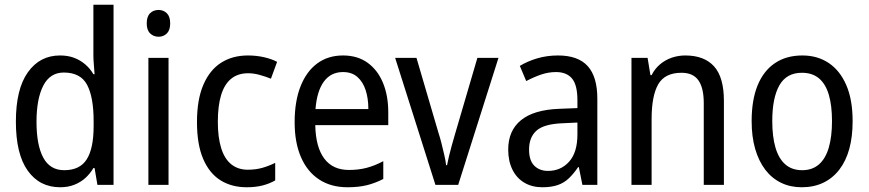

<svg xmlns="http://www.w3.org/2000/svg" viewBox="-20 -780 3664 810"><path d="M234 10Q147 10 97 -60Q47 -130 47 -267Q47 -404 97.5 -475Q148 -546 233 -546Q267 -546 293 -536Q319 -526 339.5 -508.5Q360 -491 374 -467H379Q378 -484 376 -506.5Q374 -529 374 -545V-760H459V0H391L379 -71H374Q360 -47 340 -29Q320 -11 293.5 -0.5Q267 10 234 10ZM251 -62Q317 -62 346 -108Q375 -154 375 -248V-269Q375 -370 347.5 -422Q320 -474 249 -474Q191 -474 162.5 -418.5Q134 -363 134 -266Q134 -168 162.5 -115Q191 -62 251 -62Z M691 -536V0H606V-536ZM649 -738Q670 -738 684 -724Q698 -710 698 -681Q698 -653 684 -639Q670 -625 649 -625Q628 -625 613.5 -639Q599 -653 599 -681Q599 -710 613 -724Q627 -738 649 -738Z M1021 10Q957 10 910 -19.5Q863 -49 837 -110Q811 -171 811 -265Q811 -360 838 -422.5Q865 -485 913 -515.5Q961 -546 1026 -546Q1062 -546 1094.5 -538.5Q1127 -531 1149 -519L1123 -448Q1101 -457 1075.5 -464Q1050 -471 1027 -471Q984 -471 955.5 -448Q927 -425 913 -379.5Q899 -334 899 -266Q899 -201 913 -155.5Q927 -110 955.5 -87Q984 -64 1025 -64Q1059 -64 1087 -72Q1115 -80 1141 -93V-19Q1117 -5 1087.5 2.5Q1058 10 1021 10Z M1427 -546Q1488 -546 1530.5 -515.5Q1573 -485 1595.5 -431Q1618 -377 1618 -306V-252H1310Q1312 -159 1348 -111Q1384 -63 1452 -63Q1493 -63 1527 -72Q1561 -81 1597 -100V-25Q1562 -7 1527 1.5Q1492 10 1446 10Q1376 10 1326 -23Q1276 -56 1249.5 -117.5Q1223 -179 1223 -264Q1223 -353 1248 -416Q1273 -479 1318.5 -512.5Q1364 -546 1427 -546ZM1427 -476Q1376 -476 1346.5 -436Q1317 -396 1311 -320H1534Q1534 -365 1522.5 -400Q1511 -435 1487.5 -455.5Q1464 -476 1427 -476Z M1817 0 1647 -536H1737L1830 -219Q1837 -198 1843 -173.5Q1849 -149 1854.5 -125.5Q1860 -102 1862 -83H1866Q1869 -99 1874 -120.5Q1879 -142 1886 -166.5Q1893 -191 1899 -212L1994 -536H2083L1913 0Z M2334 -546Q2419 -546 2459.5 -501Q2500 -456 2500 -364V0H2437L2422 -75H2419Q2400 -47 2379.5 -27.5Q2359 -8 2332 1Q2305 10 2268 10Q2225 10 2192.5 -9Q2160 -28 2142 -64Q2124 -100 2124 -149Q2124 -229 2178 -273Q2232 -317 2340 -321L2416 -324V-357Q2416 -422 2393 -449Q2370 -476 2326 -476Q2293 -476 2261.5 -465Q2230 -454 2200 -438L2173 -502Q2206 -522 2247 -534Q2288 -546 2334 -546ZM2353 -260Q2275 -257 2243.5 -229Q2212 -201 2212 -149Q2212 -103 2234 -81Q2256 -59 2292 -59Q2346 -59 2381 -98Q2416 -137 2416 -213V-263Z M2871 -546Q2951 -546 2992.5 -500Q3034 -454 3034 -354V0H2949V-345Q2949 -409 2926.5 -441Q2904 -473 2855 -473Q2785 -473 2757 -424.5Q2729 -376 2729 -278V0H2644V-536H2712L2724 -463H2729Q2743 -491 2765.5 -509.5Q2788 -528 2815 -537Q2842 -546 2871 -546Z M3577 -269Q3577 -203 3563 -152Q3549 -101 3521 -64.5Q3493 -28 3453 -9Q3413 10 3362 10Q3314 10 3275 -9Q3236 -28 3208.5 -64Q3181 -100 3166 -151.5Q3151 -203 3151 -269Q3151 -358 3176 -419.5Q3201 -481 3249 -513.5Q3297 -546 3365 -546Q3429 -546 3476.5 -514Q3524 -482 3550.5 -420.5Q3577 -359 3577 -269ZM3238 -269Q3238 -204 3251.5 -157.5Q3265 -111 3293 -86.5Q3321 -62 3364 -62Q3407 -62 3435 -86.5Q3463 -111 3476.5 -157.5Q3490 -204 3490 -269Q3490 -335 3476.5 -380.5Q3463 -426 3435 -449.5Q3407 -473 3363 -473Q3298 -473 3268 -420Q3238 -367 3238 -269Z"/></svg>

Font: Noto Sans Display SemiCondensed
Style: Regular
Weight: 400
Width: 4
Version: Version 2.003